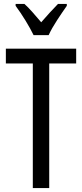

<svg xmlns="http://www.w3.org/2000/svg" viewBox="-20 -963 421 983"><path d="M232 0H148V-638H10V-714H370V-638H232ZM152 -783Q136 -816 111 -857Q86 -898 60 -933V-943H105Q124 -926 146.5 -900.5Q169 -875 191 -849Q217 -879 234.5 -898Q252 -917 277 -943H322V-933Q300 -902 272.5 -860Q245 -818 229 -783Z"/></svg>

Font: Noto Sans Oriya ExtCond
Style: Regular
Weight: 400
Width: 2
Designer: Amélie Bonet and Sol Matas
Foundry: Google LLC
Version: Version 2.006; ttfautohint (v1.8.4.7-5d5b)